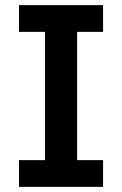

<svg xmlns="http://www.w3.org/2000/svg" viewBox="-20 -727 475 747"><path d="M280 0H155V-707H280ZM54 -603V-707H381V-603ZM54 0V-104H381V0Z"/></svg>

Font: 42dot Sans Light
Style: Bold
Weight: 700
Version: Version 1.000